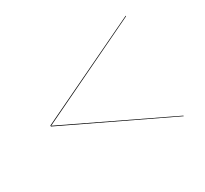

<svg xmlns="http://www.w3.org/2000/svg" viewBox="-96 -739 752 703"><g transform="rotate(-30 280.0 -387.5)"><path d="M60 -386.5V-389.5L500 -600V-597.5ZM500 -175 60 -385.5V-388.5L500 -177.5Z"/></g></svg>

Font: Bodoni Moda 72pt
Style: Italic
Weight: 400
Italic angle: -13°
Designer: Owen Earl
Foundry: indestructible type
Version: Version 2.005